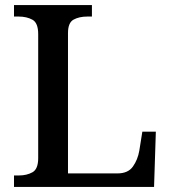

<svg xmlns="http://www.w3.org/2000/svg" viewBox="-20 -734 672 754"><path d="M35 0V-45H55Q85 -45 107.5 -57.5Q130 -70 130 -113V-600Q130 -644 107.5 -656.5Q85 -669 53 -669H35V-714H341V-669H323Q291 -669 269 -657Q247 -645 247 -604V-53H441Q483 -53 502 -80Q521 -107 527 -142L539 -217H592L585 0Z"/></svg>

Font: Noto Serif Sinhala Medium
Style: Regular
Weight: 500
Designer: Jelle Bosma - Monotype Design Team
Foundry: Monotype Imaging Inc.
Version: Version 2.007; ttfautohint (v1.8.4.7-5d5b)